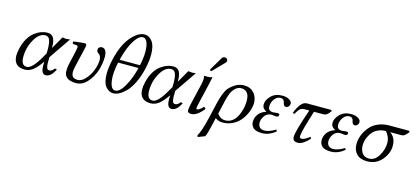

<svg xmlns="http://www.w3.org/2000/svg" viewBox="-70 -1280 4572 2098"><g transform="rotate(15 2216.5 -231.5)"><path d="M419.9 -189 418.9 -130.9Q418.9 -130.9 418.9 -127.9Q418.9 -48.8 452.1 -48.8Q470.2 -48.8 482.2 -56.4Q494.1 -64 511.2 -85.9L534.2 -77.1Q507.3 -29.3 483.2 -8.5Q459 12.2 429.2 12.2Q378.4 12.2 377.9 -81.1V-88.9L378.9 -127.9Q327.1 -52.7 284.7 -20.3Q242.2 12.2 193.8 12.2Q65.9 12.2 65.9 -115.2Q65.9 -150.4 77.1 -195.8Q92.3 -261.7 122.1 -311.3Q151.9 -360.8 188.5 -388.4Q225.1 -416 261 -429Q296.9 -441.9 331.1 -441.9Q379.9 -441.9 400.4 -407Q420.9 -372.1 420.9 -301.8V-293V-292L502 -434.1Q508.8 -434.1 523.9 -431.6Q539.1 -429.2 546.1 -429.2Q553.2 -429.2 567.6 -431.6Q582 -434.1 587.9 -434.1ZM316.9 -408.2Q248 -408.2 195.6 -316.7Q143.1 -225.1 143.1 -118.2Q143.1 -22 207 -22Q268.1 -22 356 -179.2L379.9 -220.2V-241.2Q379.9 -245.1 380.4 -251Q380.9 -256.8 380.9 -259.8Q380.9 -331.5 367.4 -369.9Q354 -408.2 316.9 -408.2Z M645.5 -169.9 680.2 -320.8Q689 -362.8 689 -372.1Q689 -390.1 670.9 -392.1L630.9 -395Q619.6 -411.1 629.9 -422.9Q731.9 -436 753.9 -436Q774.4 -436 774.4 -415Q774.4 -407.2 771.7 -393.6Q769 -379.9 762.9 -356Q756.8 -332 754.4 -320.3L723.1 -185.1Q709 -127.4 709 -101.1Q709 -64.9 725.1 -46.9Q741.2 -28.8 781.7 -28.8Q826.7 -28.8 869.4 -76.9Q912.1 -125 935.1 -187Q958 -249 958 -298.8Q958 -324.7 950 -341.3Q941.9 -357.9 931.9 -363.5Q921.9 -369.1 913.8 -378.7Q905.8 -388.2 905.8 -401.9Q905.8 -422.9 918.9 -432.4Q932.1 -441.9 944.8 -441.9Q1003.9 -441.9 1003.9 -346.2Q1003.9 -271 978 -190.9Q952.1 -110.8 897 -50.5Q841.8 9.8 773.9 9.8Q636.7 9.8 637.2 -92.8Q637.2 -132.3 645.5 -169.9Z M1398.4 -359.9Q1417.5 -446.8 1417.5 -515.1Q1417.5 -582 1400.6 -623Q1383.8 -664.1 1350.6 -664.1Q1313.5 -664.1 1275.6 -613.5Q1237.8 -563 1211.2 -496.6Q1184.6 -430.2 1168.5 -359.9ZM1390.6 -326.2H1160.6Q1141.6 -242.2 1141.6 -170.9Q1141.6 -104 1158.2 -63Q1174.8 -22 1207.5 -22Q1258.3 -22 1310.5 -115Q1362.8 -208 1390.6 -326.2ZM1092.8 -344.2Q1131.8 -513.2 1210.2 -605.7Q1288.6 -698.2 1364.7 -698.2Q1413.6 -698.2 1450 -649.7Q1486.3 -601.1 1486.3 -502Q1486.3 -433.1 1466.8 -344.2Q1444.8 -247.1 1408.7 -174.1Q1372.6 -101.1 1334 -62.5Q1295.4 -23.9 1260.5 -5.9Q1225.6 12.2 1194.3 12.2Q1143.6 12.2 1107.2 -33.4Q1070.8 -79.1 1070.8 -176.8Q1070.8 -247.1 1092.8 -344.2Z M1843.3 -189 1842.3 -130.9Q1842.3 -130.9 1842.3 -127.9Q1842.3 -48.8 1875.5 -48.8Q1893.6 -48.8 1905.5 -56.4Q1917.5 -64 1934.6 -85.9L1957.5 -77.1Q1930.7 -29.3 1906.5 -8.5Q1882.3 12.2 1852.5 12.2Q1801.8 12.2 1801.3 -81.1V-88.9L1802.2 -127.9Q1750.5 -52.7 1708 -20.3Q1665.5 12.2 1617.2 12.2Q1489.3 12.2 1489.3 -115.2Q1489.3 -150.4 1500.5 -195.8Q1515.6 -261.7 1545.4 -311.3Q1575.2 -360.8 1611.8 -388.4Q1648.4 -416 1684.3 -429Q1720.2 -441.9 1754.4 -441.9Q1803.2 -441.9 1823.7 -407Q1844.2 -372.1 1844.2 -301.8V-293V-292L1925.3 -434.1Q1932.1 -434.1 1947.3 -431.6Q1962.4 -429.2 1969.5 -429.2Q1976.6 -429.2 1991 -431.6Q2005.4 -434.1 2011.2 -434.1ZM1740.2 -408.2Q1671.4 -408.2 1618.9 -316.7Q1566.4 -225.1 1566.4 -118.2Q1566.4 -22 1630.4 -22Q1691.4 -22 1779.3 -179.2L1803.2 -220.2V-241.2Q1803.2 -245.1 1803.7 -251Q1804.2 -256.8 1804.2 -259.8Q1804.2 -331.5 1790.8 -369.9Q1777.3 -408.2 1740.2 -408.2Z M2125.5 -55.2Q2134.3 -55.2 2153.3 -67.1Q2172.4 -79.1 2190.4 -100.1Q2207.5 -100.1 2213.4 -83Q2140.1 9.8 2074.2 9.8Q2033.2 9.8 2033.2 -22.9Q2033.2 -46.9 2049.3 -115.2L2098.1 -321.8Q2109.4 -368.7 2109.4 -398.9Q2109.4 -414.1 2106.4 -429.2L2109.4 -431.2Q2117.2 -429.2 2144.3 -429.2Q2171.4 -429.2 2198.2 -439Q2198.2 -439 2177.2 -342.8L2125.5 -122.1Q2115.7 -79.1 2115.7 -67.9Q2115.7 -55.2 2125.5 -55.2ZM2273.4 -683.1Q2287.6 -683.1 2296.9 -674.1Q2306.2 -665 2306.2 -651.9Q2306.2 -647 2305.2 -645Q2303.2 -636.2 2296.4 -629.9L2177.2 -507.8Q2169.4 -500 2164.6 -500Q2151.4 -500 2151.4 -511.2Q2151.4 -513.2 2152.3 -514.2Q2152.3 -517.1 2156.2 -522.9L2241.2 -666Q2252.4 -683.1 2273.4 -683.1Z M2709 -283.2Q2709 -240.2 2691.2 -190.7Q2673.3 -141.1 2640.1 -95Q2606.9 -48.8 2552 -18.8Q2497.1 11.2 2431.2 11.2Q2383.3 11.2 2348.1 -16.1L2331.1 58.1Q2309.1 158.2 2289.1 204.1L2210 234.9L2203.1 216.8Q2238.3 159.7 2273.9 6.8L2318.4 -184.1Q2333.5 -248 2351.8 -291Q2370.1 -334 2382.6 -349.6Q2395 -365.2 2415 -382.8Q2481.9 -441.9 2557.1 -441.9Q2626 -441.9 2667.5 -397Q2709 -352.1 2709 -283.2ZM2452.1 -19Q2492.2 -19 2523.7 -39.6Q2555.2 -60.1 2573.7 -90.6Q2592.3 -121.1 2604.7 -158.9Q2617.2 -196.8 2621.6 -228.3Q2626 -259.8 2626 -286.1Q2626 -404.3 2530.3 -403.8Q2492.2 -403.8 2456.1 -365Q2419.9 -326.2 2397 -228L2361.3 -70.8Q2397 -19 2452.1 -19Z M2930.2 -210Q2879.4 -210 2851.3 -171.9Q2823.2 -133.8 2823.2 -92.8Q2823.2 -60.5 2841.6 -41.3Q2859.9 -22 2894 -22Q2948.2 -22 3020 -66.9L3030.3 -47.9Q2956.1 12.2 2877 12.2Q2807.1 12.2 2778.1 -14.9Q2749 -42 2749 -83Q2749 -127.9 2776.1 -167Q2803.2 -206.1 2865.2 -227.1Q2815.4 -250 2814.9 -293.9Q2814.9 -347.2 2862.5 -394.5Q2910.2 -441.9 2988.3 -441.9Q3036.1 -441.9 3067.1 -423.3Q3098.1 -404.8 3098.1 -378.9Q3098.1 -360.8 3085.7 -346.9Q3073.2 -333 3055.2 -333Q3040 -333 3032 -345.5Q3023.9 -357.9 3022 -373Q3020 -388.2 3009 -400.6Q2998 -413.1 2976.1 -413.1Q2938 -413.1 2908.9 -376.5Q2879.9 -339.8 2879.9 -291Q2879.9 -239.3 2938 -238.8L2949.2 -240.7Q2960.4 -242.2 2972.2 -243.2Q2983.9 -244.1 2986.8 -244.1Q3008.8 -244.1 3009.3 -230Q3009.3 -204.1 2977.1 -204.1Q2973.1 -204.1 2953.6 -207Q2934.1 -210 2930.2 -210Z M3223.6 -41Q3223.6 -101.1 3313.5 -360.8H3261.7Q3228.5 -360.8 3210.7 -345.9Q3192.9 -331.1 3165.5 -283.2L3145.5 -288.1Q3164.6 -341.3 3196.5 -385.3Q3228.5 -429.2 3267.6 -429.2H3543.9L3551.8 -417Q3530.8 -388.2 3513.2 -374.5Q3495.6 -360.8 3471.7 -360.8H3366.7Q3288.6 -112.8 3288.6 -67.9Q3288.6 -41 3307.6 -41Q3346.7 -41 3399.9 -86.9L3412.6 -68.8Q3337.4 12.2 3283.7 12.2Q3252.9 12.2 3238.3 0Q3223.6 -12.2 3223.6 -41Z M3708.5 -210Q3657.7 -210 3629.6 -171.9Q3601.6 -133.8 3601.6 -92.8Q3601.6 -60.5 3619.9 -41.3Q3638.2 -22 3672.4 -22Q3726.6 -22 3798.3 -66.9L3808.6 -47.9Q3734.4 12.2 3655.3 12.2Q3585.4 12.2 3556.4 -14.9Q3527.3 -42 3527.3 -83Q3527.3 -127.9 3554.4 -167Q3581.5 -206.1 3643.6 -227.1Q3593.8 -250 3593.3 -293.9Q3593.3 -347.2 3640.9 -394.5Q3688.5 -441.9 3766.6 -441.9Q3814.5 -441.9 3845.5 -423.3Q3876.5 -404.8 3876.5 -378.9Q3876.5 -360.8 3864 -346.9Q3851.6 -333 3833.5 -333Q3818.4 -333 3810.3 -345.5Q3802.2 -357.9 3800.3 -373Q3798.3 -388.2 3787.4 -400.6Q3776.4 -413.1 3754.4 -413.1Q3716.3 -413.1 3687.3 -376.5Q3658.2 -339.8 3658.2 -291Q3658.2 -239.3 3716.3 -238.8L3727.5 -240.7Q3738.8 -242.2 3750.5 -243.2Q3762.2 -244.1 3765.1 -244.1Q3787.1 -244.1 3787.6 -230Q3787.6 -204.1 3755.4 -204.1Q3751.5 -204.1 3731.9 -207Q3712.4 -210 3708.5 -210Z M3906.2 -140.1Q3906.2 -174.3 3915.5 -211.2Q3924.8 -248 3947.5 -287.6Q3970.2 -327.1 4002.7 -358.2Q4035.2 -389.2 4086.7 -409.2Q4138.2 -429.2 4201.2 -429.2H4424.8L4433.1 -417Q4411.1 -388.2 4394 -374.5Q4377 -360.8 4353 -360.8H4228Q4294.9 -316.9 4294.9 -223.1Q4294.9 -137.2 4231 -62.5Q4167 12.2 4064.9 12.2Q3987.8 12.2 3947 -29.1Q3906.2 -70.3 3906.2 -140.1ZM4181.2 -360.8Q4134.3 -360.8 4096.2 -344Q4058.1 -327.1 4036.1 -302Q4014.2 -276.9 3999.5 -245.8Q3984.9 -214.8 3980 -189.9Q3975.1 -165 3975.1 -145Q3975.1 -94.2 4000.5 -58.1Q4025.9 -22 4079.1 -22Q4143.1 -22 4186 -92Q4229 -162.1 4229 -241.2Q4229 -302.7 4181.2 -360.8Z"/></g></svg>

Font: Linux Libertine
Style: Italic
Weight: 400
Italic angle: -12°
Designer: Philipp H. Poll
Foundry: Philipp H. Poll
Version: Version 5.1.6 ; ttfautohint (v0.9)